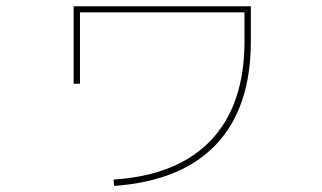

<svg xmlns="http://www.w3.org/2000/svg" viewBox="-20 -574 1040 620"><path d="M238.3 -534.2V-303.7H217.8V-553.7H790V-440.4Q790 -226.6 678.2 -107.9Q566.4 10.7 348.6 26.4L346.7 5.9Q554.7 -7.8 662.1 -122.1Q769.5 -236.3 769.5 -440.4V-534.2Z"/></svg>

Font: Mgen+ 1m thin
Style: Regular
Weight: 100
Designer: [Source Han Sans]
Ryoko NISHIZUKA  (kana & ideographs); Paul D. Hunt (Latin, Greek & Cyrillic); Wenlong ZHANG  (bopomofo
Version: Version 1.059.20150602